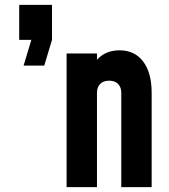

<svg xmlns="http://www.w3.org/2000/svg" viewBox="-20 -770 697 790"><path d="M59 -606V-750H194V-606L162 -500H77L109 -606ZM472 -563Q534 -563 569 -517Q604 -471 604 -388V0H479V-388Q479 -411 466 -424.5Q453 -438 429 -438Q405 -438 392 -424.5Q379 -411 379 -388V0H254V-550H379V-524Q414 -563 472 -563Z"/></svg>

Font: Mohave Bold
Style: Regular
Weight: 700
Designer: Gumpita Rahayu
Foundry: Tokotype
Version: Version 2.002;PS 002.002;hotconv 1.0.88;makeotf.lib2.5.64775